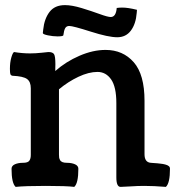

<svg xmlns="http://www.w3.org/2000/svg" viewBox="-20 -731 700 755"><path d="M518.6 -692.4 517.6 -680.2Q514.2 -636.7 494.6 -610.6Q475.1 -584.5 440.9 -584.5Q406.2 -584.5 336.7 -606.7Q267.1 -628.9 252.4 -628.9Q241.2 -628.9 236.3 -620.1Q231.4 -611.3 229 -591.8Q226.6 -587.9 206.1 -587.9Q188.5 -587.9 168.5 -592Q148.4 -596.2 148.4 -601.1L149.9 -614.7Q154.3 -657.2 174.8 -684.1Q195.3 -710.9 235.4 -710.9Q262.7 -710.9 301.3 -699.2Q339.8 -687.5 371.8 -675.8Q403.8 -664.1 415.5 -664.1Q436 -664.1 439 -699.7Q449.2 -701.2 460.9 -701.2Q483.4 -701.2 518.6 -692.4ZM632.3 3.9Q585 0 546.9 0Q522 0 492.7 2Q463.4 3.9 454.1 3.9Q437.5 3.9 437.5 -33.2V-325.7Q437.5 -389.2 417 -418.7Q396.5 -448.2 363.3 -448.2Q329.1 -448.2 288.3 -429Q247.6 -409.7 211.9 -379.9V-122.6Q211.9 -115.2 212.6 -111.1Q213.4 -106.9 216.1 -101.6Q218.8 -96.2 225.6 -93.5Q232.4 -90.8 243.2 -90.8Q261.7 -90.8 274.9 -85Q288.1 -79.1 288.1 -67.4Q288.1 -10.3 272 3.9Q242.2 0 160.2 0Q78.1 0 41.5 3.9Q25.4 -10.7 25.4 -67.4Q25.4 -79.1 38.6 -85Q51.8 -90.8 70.3 -90.8Q89.4 -90.8 95.2 -98.9Q101.1 -106.9 101.1 -121.6V-383.8Q101.1 -409.7 86.2 -420.4Q71.3 -431.2 28.8 -433.1Q22.5 -434.6 20.8 -439.5Q19 -444.3 19 -460.4Q19 -485.4 24.4 -504.4Q29.8 -523.4 35.2 -526.4Q67.4 -521 98.1 -521Q120.1 -521 144.5 -523.7Q168.9 -526.4 170.4 -526.4Q187.5 -526.4 192.6 -517.8Q197.8 -509.3 197.8 -478.5Q197.8 -475.1 197.5 -466.1Q197.3 -457 197.3 -451.7Q239.3 -488.8 292.5 -511.7Q345.7 -534.7 395 -534.7Q463.4 -534.7 505.9 -486.3Q548.3 -438 548.3 -334.5V-124.5Q548.3 -92.8 572.8 -90.8Q577.6 -90.3 585.7 -89.8Q593.8 -89.4 598.4 -88.9Q603 -88.4 609.9 -87.6Q616.7 -86.9 620.6 -86.2Q624.5 -85.4 629.6 -84.2Q634.8 -83 637.7 -81.5Q640.6 -80.1 643.3 -78.1Q646 -76.2 647.2 -73.5Q648.4 -70.8 648.4 -67.4Q648.4 -10.7 632.3 3.9Z"/></svg>

Font: Coustard
Style: Regular
Weight: 400
Foundry: vernon adams
Version: Version 1.001